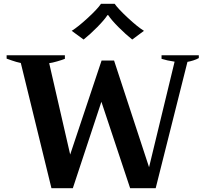

<svg xmlns="http://www.w3.org/2000/svg" viewBox="-20 -992 1087 1015"><path d="M359 -829Q393 -850 444.5 -897.5Q496 -945 514 -972H586Q604 -946 655.5 -898Q707 -850 741 -829L679 -783Q646 -809 607.5 -847.5Q569 -886 552 -912H548Q532 -887 494 -848.5Q456 -810 422 -783ZM90 -659Q66 -664 43.5 -672Q21 -680 15 -682V-700H323V-681Q308 -675 282 -667.5Q256 -660 240 -658L351 -175L517 -672H583L768 -108L903 -666Q862 -672 834 -681V-700H1031V-685Q1019 -678 1001.5 -672.5Q984 -667 971 -665L803 3H668L516 -454L365 3H252Z"/></svg>

Font: Trirong Bold
Style: Regular
Weight: 700
Designer: Katatrad Team
Foundry: CadsonDemak
Version: Version 1.000